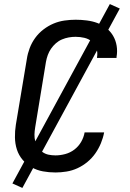

<svg xmlns="http://www.w3.org/2000/svg" viewBox="-20 -840 640 944"><path d="M253 8Q221 8 191 2.5Q161 -3 135.5 -17.5Q110 -32 91 -54.5Q72 -77 63 -105Q54 -133 53.5 -164.5Q53 -196 58 -227L112 -550Q116 -577 126 -603.5Q136 -630 153 -653.5Q170 -677 193.5 -695Q217 -713 243 -724Q269 -735 297 -739Q325 -743 352 -743Q379 -743 406.5 -739.5Q434 -736 458.5 -727Q483 -718 503 -702Q523 -686 536 -664Q549 -642 553.5 -615Q558 -588 553 -560V-555H457V-558Q461 -581 454.5 -601.5Q448 -622 432 -635.5Q416 -649 395 -654Q374 -659 351 -659Q335 -659 318 -656Q301 -653 284.5 -646Q268 -639 254.5 -627Q241 -615 231 -600.5Q221 -586 215 -569.5Q209 -553 206 -536L153 -214Q150 -196 149.5 -178.5Q149 -161 153.5 -145Q158 -129 167 -115.5Q176 -102 189 -92.5Q202 -83 218.5 -79.5Q235 -76 253 -76Q276 -76 300.5 -82.5Q325 -89 345.5 -104.5Q366 -120 379 -142.5Q392 -165 396 -189H492Q487 -162 476 -135.5Q465 -109 448.5 -85.5Q432 -62 409.5 -43.5Q387 -25 361 -13Q335 -1 307 3.5Q279 8 253 8ZM90 84 41 62 520 -820 569 -798Z"/></svg>

Font: Iosevka Custom Medium Oblique
Style: Regular
Weight: 500
Italic angle: -9°
Designer: Belleve Invis
Foundry: Belleve Invis
Version: Version 27.0.1